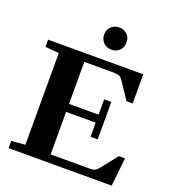

<svg xmlns="http://www.w3.org/2000/svg" viewBox="-153 -986 995 1103"><g transform="rotate(20 344.0 -434.5)"><path d="M387.2 -733.4Q357.4 -733.4 337.9 -752.7Q318.4 -772 318.4 -801.8Q318.4 -831.1 337.9 -850.1Q357.4 -869.1 387.2 -869.1Q416.5 -869.1 435.8 -850.1Q455.1 -831.1 455.1 -801.8Q455.1 -772 435.8 -752.7Q416.5 -733.4 387.2 -733.4ZM25.9 0V-43.9L109.9 -51.3V-611.8L25.9 -619.1V-663.1H607.9V-484.9H570.3L497.1 -593.8Q489.3 -605 477.3 -609.6Q465.3 -614.3 440.4 -614.3H265.1V-357.4H445.8V-451.2H489.7V-222.2H445.8V-308.6H265.1V-48.8H511.7Q525.9 -48.8 536.6 -54.7Q547.4 -60.5 560.1 -76.2L636.7 -173.3H674.3L655.8 0Z"/></g></svg>

Font: Elstob 6pt
Style: Bold
Weight: 700
Designer: Peter S. Baker
Version: Version 1.015